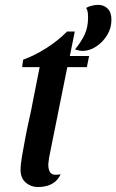

<svg xmlns="http://www.w3.org/2000/svg" viewBox="-20 -737 472 778"><path d="M132.8 20.8Q105.3 20.8 84.3 2.8Q63.3 -15.2 63.3 -49.3Q63.3 -69.3 69.4 -105.5Q75.5 -141.7 83.5 -183Q91.5 -224.3 100 -261.8Q108.5 -299.3 112.3 -321.7L140.7 -465H69.7L73.7 -495Q122.3 -513 169 -542.8Q215.7 -572.7 251.8 -609.3H283L263 -510H341L332 -465H252.7L184.2 -124.7Q180.7 -109.2 178.7 -96.7Q176.7 -84.2 175.8 -73Q175 -45.7 186.2 -35.2Q197.3 -24.8 225.8 -31Q217.3 -12.3 203.4 -0.9Q189.5 10.5 171.9 15.7Q154.3 20.8 132.8 20.8ZM315 -530.7Q308.7 -530.7 300.6 -532.2Q292.5 -533.8 284 -536.7Q308.5 -566.7 322.7 -596.5Q336.8 -626.3 336.8 -665Q336.8 -676.5 335.6 -686.5Q334.3 -696.5 329.3 -705Q336.8 -710 350.8 -713.7Q364.8 -717.3 378.3 -717.3Q400.5 -717.3 416 -702.4Q431.5 -687.5 431.5 -657Q431.5 -622.5 413.7 -593.9Q395.8 -565.3 369 -548Q342.2 -530.7 315 -530.7Z"/></svg>

Font: Sansita Swashed Light
Style: Regular
Weight: 300
Designer: Pablo Cosgaya
Foundry: Omnibus-Type
Version: Version 1.003